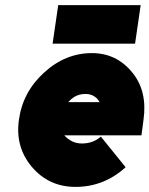

<svg xmlns="http://www.w3.org/2000/svg" viewBox="-20 -720 585 752"><path d="M186 -549H509L531 -700H208ZM534 -190 542 -250Q558 -362 499 -435Q437 -512 340 -512Q236 -512 153 -436Q69 -360 54 -250Q39 -143 106 -65Q172 12 276 12Q387 12 472 -65L375 -185Q345 -158 300 -158Q275 -158 254 -171Q248 -175 242.5 -179.5Q237 -184 232 -190ZM314 -352Q336 -352 350 -342Q362 -335 370 -320H247Q258 -332 270 -340Q290 -352 314 -352Z"/></svg>

Font: Unageo
Style: Black-Italic
Weight: 900
Designer: Richard Sepsi
Foundry: Richard Sepsi
Version: Version 2.000